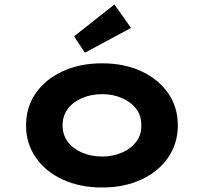

<svg xmlns="http://www.w3.org/2000/svg" viewBox="-20 -823 906 853"><path d="M433.6 10Q334.9 10 258.6 -25.3Q182.3 -60.6 139 -123.1Q95.7 -185.7 95.7 -265.9Q95.7 -347 139 -409.1Q182.3 -471.2 258.6 -506.5Q334.9 -541.7 433.6 -541.7Q532 -541.7 608 -506.5Q684 -471.2 727 -409.1Q770 -347 770 -265.9Q770 -185.7 727 -123.1Q684 -60.6 608 -25.3Q532 10 433.6 10ZM434.2 -127.6Q482.2 -127.6 522.3 -145.2Q562.4 -162.7 585.7 -194Q609 -225.4 607.6 -265.9Q609 -307.4 585.7 -338.5Q562.4 -369.6 522.3 -387.1Q482.2 -404.7 434.2 -404.7Q384.7 -404.7 344 -387.1Q303.4 -369.6 280.5 -338.3Q257.7 -307 258.1 -265.9Q257.7 -225.4 280.5 -194Q303.4 -162.7 344 -145.2Q384.7 -127.6 434.2 -127.6ZM357 -588.8 309.2 -661.6 488.4 -803.2 562 -698.9Z"/></svg>

Font: Lexend Mega
Style: Regular
Weight: 400
Designer: Bonnie Shaver-Troup, Thomas Jockin
Foundry: Lexend
Version: Version 1.007